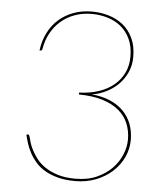

<svg xmlns="http://www.w3.org/2000/svg" viewBox="-52 -754 684 807"><g transform="rotate(5 290.0 -350.0)"><path d="M304 -708Q340 -708 374 -698Q408 -688 434.5 -667Q461 -646 477 -612.8Q493 -579.5 493 -533Q493 -497.5 479.5 -467.8Q466 -438 443.8 -416Q421.5 -394 392.5 -379.8Q363.5 -365.5 333 -361Q376.5 -357.5 410.2 -343Q444 -328.5 466.8 -305.5Q489.5 -282.5 501.2 -251.8Q513 -221 513 -185Q513 -146.5 496.8 -111.5Q480.5 -76.5 451.5 -50Q422.5 -23.5 382.5 -7.8Q342.5 8 295 8Q253 8 221.2 -0.5Q189.5 -9 166.2 -22.8Q143 -36.5 127.2 -54.8Q111.5 -73 101 -92.5Q90.5 -112 84.2 -131.5Q78 -151 74 -168L76 -169Q78 -170 80 -170Q84 -170 85.8 -166.8Q87.5 -163.5 89 -157.5Q90.5 -150.5 94.8 -136.2Q99 -122 108 -104.8Q117 -87.5 131.2 -69.2Q145.5 -51 168 -36Q190.5 -21 221.5 -11.5Q252.5 -2 295 -2Q346.5 -2 385 -19.2Q423.5 -36.5 449.2 -63.2Q475 -90 488 -122.2Q501 -154.5 501 -185Q501 -221 488.5 -252Q476 -283 449 -306Q422 -329 380 -342.2Q338 -355.5 279 -356V-364Q325 -365.5 362.5 -378.2Q400 -391 426.2 -413.2Q452.5 -435.5 466.8 -465.8Q481 -496 481 -533Q481 -576.5 466.2 -607.8Q451.5 -639 426.8 -659Q402 -679 370 -688.5Q338 -698 304 -698Q265 -698 232 -686Q199 -674 174 -652.2Q149 -630.5 132.5 -600.5Q116 -570.5 110 -534Q108.5 -526 103 -526H98Q103.5 -568 120.8 -601.8Q138 -635.5 165 -659Q192 -682.5 227.2 -695.2Q262.5 -708 304 -708Z"/></g></svg>

Font: Lato Hairline
Style: Regular
Weight: 250
Designer: Lukasz Dziedzic
Foundry: Lukasz Dziedzic
Version: Version 1.104; Western+Polish opensource